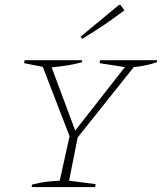

<svg xmlns="http://www.w3.org/2000/svg" viewBox="-20 -761 659 781"><path d="M109 0 110 -10Q140 -18 167.5 -21.5Q195 -25 223 -26L263 -207L154 -489L78 -504L80 -516H314V-508Q285 -500 254 -495Q223 -490 190 -487L286 -230L488 -488L385 -504L387 -516H619V-508Q574 -493 524 -488L296 -202L261 -26L369 -12L367 0ZM314 -603 308 -612 464 -741H470L486 -719Q445 -688 403 -659.5Q361 -631 314 -603Z"/></svg>

Font: Piazzolla SC Thin
Style: Italic
Weight: 100
Italic angle: -11.3°
Designer: Juan Pablo del Peral
Foundry: Huerta Tipografica
Version: Version 1.330